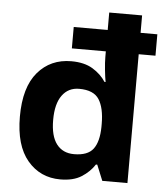

<svg xmlns="http://www.w3.org/2000/svg" viewBox="-54 -808 757 867"><g transform="rotate(5 324.5 -375.0)"><path d="M251 10Q160 10 102.5 -58Q45 -126 45 -257Q45 -390 103 -458Q161 -526 255 -526Q314 -526 352 -503Q390 -480 412 -446H417Q413 -467 409.5 -500.5Q406 -534 406 -559V-584H252V-681H406V-760H555V-681H631V-584H555V0H441L412 -71H406Q384 -37 347 -13.5Q310 10 251 10ZM303 -109Q365 -109 390 -142Q415 -175 416 -242V-256Q416 -328 391.5 -366.5Q367 -405 301 -405Q252 -405 224 -366.5Q196 -328 196 -255Q196 -182 224 -145.5Q252 -109 303 -109Z"/></g></svg>

Font: Noto Sans Tai Tham
Style: Regular
Weight: 400
Designer: Monotype Design Team 2013. Revised by David WIlliams 2020
Foundry: Monotype Imaging Inc.
Version: Version 2.002